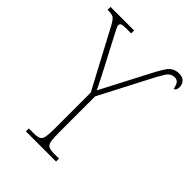

<svg xmlns="http://www.w3.org/2000/svg" viewBox="-218 -824 927 927"><g transform="rotate(45 246.0 -360.5)"><path d="M127 0V-20H160Q185 -20 197 -26Q209 -32 212.5 -51Q216 -70 216 -108V-354L58 -651Q42 -681 31 -687.5Q20 -694 -5 -694H-9V-714H152V-694H120Q93 -694 86.5 -690Q80 -686 80 -678Q80 -670 87 -657.5Q94 -645 103 -626L165 -508Q182 -476 198 -444.5Q214 -413 229 -382Q237 -397 248.5 -419.5Q260 -442 277 -474L341 -597Q371 -657 392.5 -689Q414 -721 453 -721Q476 -721 488.5 -708.5Q501 -696 501 -677Q501 -652 486 -650Q483 -669 475.5 -681Q468 -693 451 -693Q424 -693 407.5 -666.5Q391 -640 365 -589L244 -356V-108Q244 -70 247.5 -51Q251 -32 263 -26Q275 -20 300 -20H333V0Z"/></g></svg>

Font: Noto Serif Condensed Thin
Style: Regular
Weight: 100
Width: 3
Designer: Monotype Design Team
Foundry: Monotype Imaging Inc.
Version: Version 2.013; ttfautohint (v1.8.4.7-5d5b)